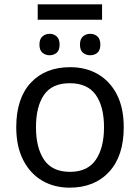

<svg xmlns="http://www.w3.org/2000/svg" viewBox="-20 -856 645 886"><path d="M551 -269Q551 -136 483.5 -63Q416 10 301 10Q230 10 174.5 -22.5Q119 -55 87 -117.5Q55 -180 55 -269Q55 -402 122 -474Q189 -546 304 -546Q377 -546 432.5 -513.5Q488 -481 519.5 -419.5Q551 -358 551 -269ZM146 -269Q146 -174 183.5 -118.5Q221 -63 303 -63Q384 -63 422 -118.5Q460 -174 460 -269Q460 -364 422 -418Q384 -472 302 -472Q220 -472 183 -418Q146 -364 146 -269ZM451 -836V-765H154V-836ZM209 -700Q228 -700 241.5 -688Q255 -676 255 -650Q255 -624 241.5 -612.5Q228 -601 209 -601Q190 -601 176 -612.5Q162 -624 162 -650Q162 -676 176 -688Q190 -700 209 -700ZM396 -700Q416 -700 429.5 -688Q443 -676 443 -650Q443 -624 429.5 -612.5Q416 -601 396 -601Q377 -601 363 -612.5Q349 -624 349 -650Q349 -676 363 -688Q377 -700 396 -700Z"/></svg>

Font: Noto IKEA Simplified Chinese
Style: Regular
Weight: 400
Designer: Monotype Design Team
Foundry: Monotype Imaging Inc.
Version: Version 1.100